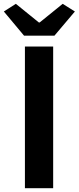

<svg xmlns="http://www.w3.org/2000/svg" viewBox="-39 -984 411 1004"><path d="M91.3 0V-740.8H239V0ZM86.8 -797.4 -18.9 -923.9 43.9 -964 164.2 -866.5H168.4L288.8 -964L352.6 -923.9L245.6 -797.4Z"/></svg>

Font: Noto Sans TC
Style: Regular
Weight: 100
Designer: Ryoko NISHIZUKA 西塚涼子 (kana, bopomofo & ideographs); Paul D. Hunt (Latin, Greek & Cyrillic); Sandoll Communications 산돌커뮤니
Foundry: Adobe
Version: Version 2.004;hotconv 1.0.118;makeotfexe 2.5.65603